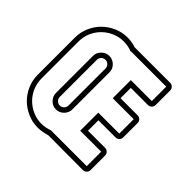

<svg xmlns="http://www.w3.org/2000/svg" viewBox="-175 -888 1081 1081"><g transform="rotate(45 366.0 -347.5)"><path d="M259 -706Q291 -706 326 -695H608Q621 -695 630 -686Q639 -677 639 -664V-549Q639 -536 630 -527Q621 -518 608 -518H472V-436H608Q621 -436 630 -427Q639 -418 639 -405V-290Q639 -278 630 -269Q621 -260 608 -260H472V-177H608Q621 -177 630 -168Q639 -159 639 -146V-31Q639 -18 630 -9Q621 0 608 0L333 -1Q316 4 297 7.5Q278 11 259 11Q216 11 177.5 -6Q139 -23 110.5 -51.5Q82 -80 65.5 -118.5Q49 -157 49 -200V-495Q49 -538 65.5 -576.5Q82 -615 110.5 -643.5Q139 -672 177.5 -689Q216 -706 259 -706ZM294 -495Q294 -509 284 -519Q274 -529 259 -529Q245 -529 235 -519Q225 -509 225 -495V-200Q225 -186 235 -175.5Q245 -165 259 -165Q274 -165 284 -175.5Q294 -186 294 -200ZM325 -200Q325 -173 305.5 -153.5Q286 -134 259 -134Q232 -134 213 -154Q194 -174 194 -200V-495Q194 -521 213.5 -540.5Q233 -560 259 -560Q286 -560 305.5 -541Q325 -522 325 -495ZM326 -662Q296 -675 259 -675Q222 -675 189 -660.5Q156 -646 131.5 -621.5Q107 -597 93 -564.5Q79 -532 79 -495V-200Q79 -163 93 -130Q107 -97 131.5 -72.5Q156 -48 189 -33.5Q222 -19 259 -19Q276 -19 292.5 -22.5Q309 -26 326 -32V-31H608V-146H441V-290H608V-405H441V-549H608V-664H326Z"/></g></svg>

Font: Lichte PostBus
Style: Regular
Weight: 400
Designer: Peter Wiegel
Version: Version 1.001